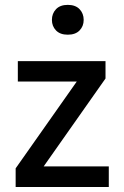

<svg xmlns="http://www.w3.org/2000/svg" viewBox="-20 -753 501 773"><path d="M404.8 -506.8H51.8V-424.8H289.1L43 -75.2V0H418V-83H155.8L404.8 -437ZM189 -672.9Q189 -647.5 205.6 -630.4Q222.2 -613.3 252.9 -613.3Q283.7 -613.3 300.3 -630.4Q316.9 -647.5 316.9 -672.9Q316.9 -698.7 300.3 -716.1Q283.7 -733.4 252.9 -733.4Q222.2 -733.4 205.6 -716.1Q189 -698.7 189 -672.9Z"/></svg>

Font: FAU Chimera Medium
Style: Regular
Weight: 500
Version: Version 1.002;hotconv 1.0.117;makeotfexe 2.5.65602